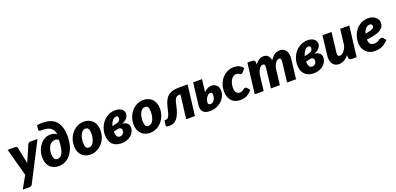

<svg xmlns="http://www.w3.org/2000/svg" viewBox="13 -1826 6357 3081"><g transform="rotate(-20 3191.0 -285.5)"><path d="M534 -518.5 198 135Q182 164.5 150 164.5H34L152.5 -46.5L24 -518.5H155Q171.5 -518.5 179.8 -510.5Q188 -502.5 191 -491.5L236 -268Q239 -253.5 241.5 -239Q244 -224.5 245.5 -210Q252 -225 258.5 -239.8Q265 -254.5 272 -269L368 -491.5Q374 -503 385.5 -510.8Q397 -518.5 409 -518.5Z M728 -107.5Q755.5 -107.5 778.2 -123.8Q801 -140 817 -174.5Q833 -209 842 -262.5Q851 -316 851.5 -391Q838.5 -399.5 822.8 -404.5Q807 -409.5 789.5 -409.5Q761 -409.5 737 -395.2Q713 -381 695.5 -355.5Q678 -330 668.2 -294.5Q658.5 -259 658.5 -216.5Q658.5 -186.5 663.5 -165.8Q668.5 -145 677.5 -132Q686.5 -119 699.2 -113.2Q712 -107.5 728 -107.5ZM603 -730Q661.5 -737.5 714 -736.2Q766.5 -735 811 -722.5Q855.5 -710 891.2 -685Q927 -660 952 -620Q977 -580 990.5 -523.8Q1004 -467.5 1004 -392.5Q1004 -300.5 981.5 -226.5Q959 -152.5 919.5 -100.2Q880 -48 826.2 -20Q772.5 8 710 8Q666 8 628 -5.8Q590 -19.5 562.2 -47.5Q534.5 -75.5 519 -117.8Q503.5 -160 503.5 -216.5Q503.5 -275 522 -329.2Q540.5 -383.5 573.5 -424.8Q606.5 -466 652.2 -490.8Q698 -515.5 753.5 -515.5Q786.5 -515.5 811.8 -506.5Q837 -497.5 859.5 -480.5Q851.5 -527 833 -556.2Q814.5 -585.5 785.2 -601.8Q756 -618 716.2 -623.8Q676.5 -629.5 625.5 -629Q606 -629 599.5 -637Q593 -645 595.5 -662Z M1266 -107Q1292 -107 1312.5 -122.8Q1333 -138.5 1347.2 -165.8Q1361.5 -193 1369.2 -229.2Q1377 -265.5 1377 -306.5Q1377 -363 1361.8 -387.2Q1346.5 -411.5 1312 -411.5Q1286 -411.5 1265.5 -395.8Q1245 -380 1230.8 -353Q1216.5 -326 1208.8 -289.5Q1201 -253 1201 -212Q1201 -156.5 1216.2 -131.8Q1231.5 -107 1266 -107ZM1252 8Q1208.5 8 1170.8 -6.5Q1133 -21 1105.2 -48.8Q1077.5 -76.5 1061.8 -117.2Q1046 -158 1046 -211Q1046 -280 1068.8 -337.8Q1091.5 -395.5 1130 -437.5Q1168.5 -479.5 1219.2 -503Q1270 -526.5 1326 -526.5Q1369.5 -526.5 1407 -512Q1444.5 -497.5 1472.2 -469.8Q1500 -442 1516 -401.2Q1532 -360.5 1532 -307.5Q1532 -239.5 1509.2 -181.8Q1486.5 -124 1448 -81.8Q1409.5 -39.5 1358.8 -15.8Q1308 8 1252 8Z M1724.5 -210.5Q1725.5 -157.5 1742.8 -129Q1760 -100.5 1797 -103Q1813 -104 1825.8 -110.5Q1838.5 -117 1847.2 -127.5Q1856 -138 1860.8 -151.5Q1865.5 -165 1865.5 -179.5Q1865.5 -192 1861.8 -202.8Q1858 -213.5 1849.8 -220.2Q1841.5 -227 1828.5 -229.2Q1815.5 -231.5 1797 -228ZM1799 -316Q1823 -321 1838.2 -329Q1853.5 -337 1861.8 -346.5Q1870 -356 1873 -366.2Q1876 -376.5 1876 -387Q1876 -405.5 1868.5 -415.8Q1861 -426 1843 -426Q1826.5 -426 1810.2 -417.5Q1794 -409 1779.8 -392.8Q1765.5 -376.5 1753.8 -352.8Q1742 -329 1734.5 -299ZM1895.5 -284.5Q1919.5 -282.5 1940.2 -275Q1961 -267.5 1976 -254.8Q1991 -242 1999.8 -223.5Q2008.5 -205 2008.5 -181Q2008.5 -147 1993.5 -113.2Q1978.5 -79.5 1949.2 -52.5Q1920 -25.5 1877.5 -8.8Q1835 8 1779.5 8Q1729 8 1690.5 -6.8Q1652 -21.5 1625.8 -49.2Q1599.5 -77 1586 -116.8Q1572.5 -156.5 1572.5 -206Q1572.5 -272 1594.8 -330Q1617 -388 1656 -431.5Q1695 -475 1748 -500.2Q1801 -525.5 1862.5 -525.5Q1898 -525.5 1925.2 -517Q1952.5 -508.5 1971 -493.8Q1989.5 -479 1999.2 -459Q2009 -439 2009 -415.5Q2009.5 -376.5 1981 -341.5Q1952.5 -306.5 1895.5 -284.5Z M2282 -107Q2308 -107 2328.5 -122.8Q2349 -138.5 2363.2 -165.8Q2377.5 -193 2385.2 -229.2Q2393 -265.5 2393 -306.5Q2393 -363 2377.8 -387.2Q2362.5 -411.5 2328 -411.5Q2302 -411.5 2281.5 -395.8Q2261 -380 2246.8 -353Q2232.5 -326 2224.8 -289.5Q2217 -253 2217 -212Q2217 -156.5 2232.2 -131.8Q2247.5 -107 2282 -107ZM2268 8Q2224.5 8 2186.8 -6.5Q2149 -21 2121.2 -48.8Q2093.5 -76.5 2077.8 -117.2Q2062 -158 2062 -211Q2062 -280 2084.8 -337.8Q2107.5 -395.5 2146 -437.5Q2184.5 -479.5 2235.2 -503Q2286 -526.5 2342 -526.5Q2385.5 -526.5 2423 -512Q2460.5 -497.5 2488.2 -469.8Q2516 -442 2532 -401.2Q2548 -360.5 2548 -307.5Q2548 -239.5 2525.2 -181.8Q2502.5 -124 2464 -81.8Q2425.5 -39.5 2374.8 -15.8Q2324 8 2268 8Z M2669 -283Q2683.5 -345.5 2705 -390Q2726.5 -434.5 2759.5 -463Q2792.5 -491.5 2839.8 -504.8Q2887 -518 2953 -518H3097.5L3034 0H2885L2934.5 -407.5H2921Q2899 -407.5 2882.5 -401.8Q2866 -396 2853.5 -381Q2841 -366 2831.5 -340.5Q2822 -315 2814.5 -275.5Q2798 -194.5 2776.8 -140Q2755.5 -85.5 2728.5 -52.5Q2701.5 -19.5 2668.8 -5.8Q2636 8 2597 8Q2564 8 2551.2 2.5Q2538.5 -3 2540 -17.5L2551 -103H2566.5Q2588 -103 2602.2 -111.5Q2616.5 -120 2627.5 -140.8Q2638.5 -161.5 2647.8 -196Q2657 -230.5 2669 -283Z M3297 -132.5Q3295 -116.5 3306.5 -105.8Q3318 -95 3341.5 -95Q3360.5 -95 3376 -106.8Q3391.5 -118.5 3402.5 -136.8Q3413.5 -155 3419.5 -176.5Q3425.5 -198 3425.5 -217.5Q3425.5 -227 3424.2 -235.8Q3423 -244.5 3419.2 -251Q3415.5 -257.5 3408.8 -261.5Q3402 -265.5 3391 -265.5Q3374.5 -265.5 3359 -255Q3343.5 -244.5 3330.8 -227.8Q3318 -211 3309.2 -190Q3300.5 -169 3298.5 -148.5ZM3318 -307Q3348.5 -337 3382.8 -352.5Q3417 -368 3446 -368Q3472.5 -368 3495 -359.2Q3517.5 -350.5 3534 -334Q3550.5 -317.5 3559.8 -293.5Q3569 -269.5 3569 -239Q3569 -188.5 3547.2 -143.5Q3525.5 -98.5 3488 -64.8Q3450.5 -31 3400.2 -11.5Q3350 8 3293 8Q3210.5 8 3174.5 -31Q3138.5 -70 3147.5 -143.5L3192 -518.5H3343.5Z M4013.5 -91Q3988.5 -63.5 3965.5 -44.5Q3942.5 -25.5 3918 -14Q3893.5 -2.5 3865.8 2.8Q3838 8 3804.5 8Q3759 8 3722.5 -7.5Q3686 -23 3660.2 -51.5Q3634.5 -80 3620.5 -120.5Q3606.5 -161 3606.5 -211.5Q3606.5 -275 3627.2 -332Q3648 -389 3685.2 -432Q3722.5 -475 3773.5 -500.2Q3824.5 -525.5 3885.5 -525.5Q3937.5 -525.5 3974.8 -507.8Q4012 -490 4041.5 -452L3991.5 -394.5Q3986 -389 3979 -384.8Q3972 -380.5 3963.5 -380.5Q3953.5 -380.5 3946.8 -384.8Q3940 -389 3932 -393.8Q3924 -398.5 3912.5 -402.8Q3901 -407 3882.5 -407Q3859.5 -407 3837.8 -393.8Q3816 -380.5 3799 -355.5Q3782 -330.5 3771.8 -294Q3761.5 -257.5 3761.5 -211Q3761.5 -185 3767.5 -165.8Q3773.5 -146.5 3784 -133.8Q3794.5 -121 3808.5 -114.5Q3822.5 -108 3838.5 -108Q3862.5 -108 3877.2 -114.8Q3892 -121.5 3903 -129.5Q3914 -137.5 3923.5 -144.2Q3933 -151 3946.5 -151Q3954 -151 3961 -147.2Q3968 -143.5 3973.5 -138L4013.5 -91Z M4055.5 0 4118.5 -518.5H4198.5Q4222.5 -518.5 4236 -507.2Q4249.5 -496 4249.5 -470.5V-440Q4282.5 -484 4319 -505.2Q4355.5 -526.5 4395.5 -526.5Q4439.5 -526.5 4468.5 -498Q4497.5 -469.5 4505.5 -415Q4540 -472.5 4581 -499.5Q4622 -526.5 4673.5 -526.5Q4706 -526.5 4732 -513.5Q4758 -500.5 4775 -475.5Q4792 -450.5 4798.8 -413.8Q4805.5 -377 4799.5 -329.5L4760.5 0H4607.5L4646.5 -329.5Q4649 -350.5 4648.2 -365Q4647.5 -379.5 4643.8 -388Q4640 -396.5 4633 -400.2Q4626 -404 4616.5 -404Q4601 -404 4586.8 -395.8Q4572.5 -387.5 4559.8 -371.8Q4547 -356 4536.5 -333.8Q4526 -311.5 4518 -284L4484.5 0H4331.5L4370.5 -329.5Q4373 -350.5 4372.2 -365Q4371.5 -379.5 4367.8 -388Q4364 -396.5 4357 -400.2Q4350 -404 4340.5 -404Q4325 -404 4310.5 -395.5Q4296 -387 4283.2 -371Q4270.5 -355 4260 -332.2Q4249.5 -309.5 4241.5 -281.5L4207.5 0Z M5008.5 -210.5Q5009.5 -157.5 5026.8 -129Q5044 -100.5 5081 -103Q5097 -104 5109.8 -110.5Q5122.5 -117 5131.2 -127.5Q5140 -138 5144.8 -151.5Q5149.5 -165 5149.5 -179.5Q5149.5 -192 5145.8 -202.8Q5142 -213.5 5133.8 -220.2Q5125.5 -227 5112.5 -229.2Q5099.5 -231.5 5081 -228ZM5083 -316Q5107 -321 5122.2 -329Q5137.5 -337 5145.8 -346.5Q5154 -356 5157 -366.2Q5160 -376.5 5160 -387Q5160 -405.5 5152.5 -415.8Q5145 -426 5127 -426Q5110.5 -426 5094.2 -417.5Q5078 -409 5063.8 -392.8Q5049.5 -376.5 5037.8 -352.8Q5026 -329 5018.5 -299ZM5179.5 -284.5Q5203.5 -282.5 5224.2 -275Q5245 -267.5 5260 -254.8Q5275 -242 5283.8 -223.5Q5292.5 -205 5292.5 -181Q5292.5 -147 5277.5 -113.2Q5262.5 -79.5 5233.2 -52.5Q5204 -25.5 5161.5 -8.8Q5119 8 5063.5 8Q5013 8 4974.5 -6.8Q4936 -21.5 4909.8 -49.2Q4883.5 -77 4870 -116.8Q4856.5 -156.5 4856.5 -206Q4856.5 -272 4878.8 -330Q4901 -388 4940 -431.5Q4979 -475 5032 -500.2Q5085 -525.5 5146.5 -525.5Q5182 -525.5 5209.2 -517Q5236.5 -508.5 5255 -493.8Q5273.5 -479 5283.2 -459Q5293 -439 5293 -415.5Q5293.5 -376.5 5265 -341.5Q5236.5 -306.5 5179.5 -284.5Z M5858.5 -518.5 5795.5 0H5716.5Q5661.5 0 5661.5 -51V-84Q5624 -37 5581 -14.5Q5538 8 5491.5 8Q5459 8 5432.5 -5Q5406 -18 5388.2 -43.2Q5370.5 -68.5 5363 -105.2Q5355.5 -142 5361.5 -189.5L5400.5 -518.5H5555.5L5516.5 -189.5Q5514 -168.5 5514.8 -154Q5515.5 -139.5 5520 -130.8Q5524.5 -122 5532.2 -118.2Q5540 -114.5 5551.5 -114.5Q5567.5 -114.5 5584.5 -123.8Q5601.5 -133 5617.5 -149.8Q5633.5 -166.5 5647.2 -190.5Q5661 -214.5 5670 -244L5703.5 -518.5Z M6169.5 -421Q6131 -421 6102 -390.2Q6073 -359.5 6059 -306Q6107 -313.5 6137 -322Q6167 -330.5 6183.5 -340.2Q6200 -350 6205.8 -361Q6211.5 -372 6211.5 -385Q6211.5 -398 6201.5 -409.5Q6191.5 -421 6169.5 -421ZM6340.5 -96Q6313 -69 6286.8 -49.2Q6260.5 -29.5 6232.8 -16.8Q6205 -4 6173.8 2Q6142.5 8 6105.5 8Q6059.5 8 6021 -7.8Q5982.5 -23.5 5954.8 -52.2Q5927 -81 5911.8 -121.5Q5896.5 -162 5896.5 -211.5Q5896.5 -253 5905.8 -292.5Q5915 -332 5932.2 -366.8Q5949.5 -401.5 5974.5 -430.8Q5999.5 -460 6030.8 -481Q6062 -502 6099.2 -513.8Q6136.5 -525.5 6178.5 -525.5Q6220 -525.5 6252.2 -513.5Q6284.5 -501.5 6306.5 -482.2Q6328.5 -463 6340 -439Q6351.5 -415 6351.5 -391Q6351.5 -355.5 6337.5 -326.2Q6323.5 -297 6288.8 -274Q6254 -251 6195.2 -235Q6136.5 -219 6047.5 -210Q6048.5 -157 6070.8 -132.5Q6093 -108 6136.5 -108Q6157 -108 6172 -111.5Q6187 -115 6198.2 -120.5Q6209.5 -126 6218.5 -132Q6227.5 -138 6235.8 -143.5Q6244 -149 6253 -152.5Q6262 -156 6273.5 -156Q6281 -156 6288 -152.2Q6295 -148.5 6300.5 -142.5Z"/></g></svg>

Font: Lato ExtraBold
Style: Italic
Weight: 800
Italic angle: -7°
Designer: Lukasz Dziedzic with Adam Twardoch and Botio Nikoltchev
Foundry: tyPoland Lukasz Dziedzic
Version: Version 2.015; 2015-08-06; http://www.latofonts.com/